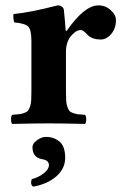

<svg xmlns="http://www.w3.org/2000/svg" viewBox="-20 -464 468 722"><path d="M152.8 50.8Q182.6 50.8 203.9 68.6Q225.1 86.4 225.1 128.9Q225.1 170.4 191.4 199.5Q157.7 228.5 105 237.8Q92.8 230.5 99.1 210Q127.9 201.7 146 186.5Q164.1 171.4 164.1 157.2Q164.1 152.3 162.4 148.7Q160.6 145 158.4 142.8Q156.2 140.6 152.3 138.7Q148.4 136.7 146 136.2Q143.6 135.7 139.4 134.8Q135.3 133.8 134.8 133.8Q102.1 126.5 102.1 88.9Q102.1 76.2 118.9 63.5Q135.7 50.8 152.8 50.8ZM228 -268.1V-122.1Q228 -100.6 228.8 -86.9Q229.5 -73.2 233.2 -62.7Q236.8 -52.2 240.7 -47.4Q244.6 -42.5 254.4 -39.1Q264.2 -35.6 272.9 -34.4Q281.7 -33.2 299.8 -32.2Q304.2 -27.8 304.2 -15.1Q304.2 -2.4 299.8 2Q213.9 0 163.1 0Q109.9 0 25.9 2Q21.5 -2.4 21.5 -15.1Q21.5 -27.8 25.9 -32.2Q44.4 -33.7 52.7 -34.7Q61 -35.6 71.3 -39.3Q81.5 -43 85.2 -47.9Q88.9 -52.7 92.8 -63Q96.7 -73.2 97.4 -86.9Q98.1 -100.6 98.1 -122.1V-309.1Q98.1 -351.6 86.4 -363.8Q74.7 -376 33.2 -379.9Q31.7 -384.8 30.5 -395.5Q29.3 -406.2 30.8 -411.1Q93.3 -417 196.8 -443.8Q207 -443.8 213.1 -438.7Q219.2 -433.6 220.2 -426.8Q225.1 -377.9 227.1 -348.1H231Q297.4 -443.8 350.1 -443.8Q376.5 -443.8 396.2 -426Q416 -408.2 416 -388.2Q416 -357.4 398.4 -336.4Q380.9 -315.4 358.4 -315.4Q327.6 -315.4 310.1 -332L303.7 -338.9Q298.3 -343.8 296.4 -345.5Q294.4 -347.2 290.8 -349.1Q287.1 -351.1 283.7 -351.1Q276.9 -351.1 270.5 -348.1Q264.2 -345.2 261.7 -342.8L252 -334Q228 -311 228 -268.1Z"/></svg>

Font: Linux Libertine G
Style: Bold
Weight: 700
Designer: Philipp H. Poll
Foundry: Philipp H. Poll
Version: Version 5.0.3